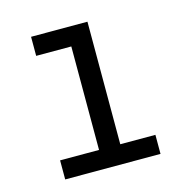

<svg xmlns="http://www.w3.org/2000/svg" viewBox="-83 -600 667 681"><g transform="rotate(-15 250.0 -260.0)"><path d="M75 0V-70H218V-450H89V-520H296V-70H425V0Z"/></g></svg>

Font: HulyMono
Style: Regular
Weight: 400
Monospace: yes
Designer: Belleve Invis
Foundry: Belleve Invis
Version: Version 33.2.5; ttfautohint (v1.8.4)